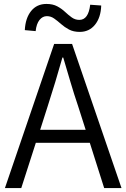

<svg xmlns="http://www.w3.org/2000/svg" viewBox="-20 -955 642 975"><path d="M385 -793Q353 -793 330.5 -805Q308 -817 290 -833Q272 -849 255 -861Q238 -873 218 -873Q196 -873 180.5 -853.5Q165 -834 161 -797L106 -802Q109 -863 138 -899Q167 -935 216 -935Q248 -935 270.5 -923Q293 -911 310.5 -894.5Q328 -878 345 -866Q362 -854 383 -854Q429 -854 438 -931L494 -927Q492 -866 462.5 -829.5Q433 -793 385 -793ZM5 0 255 -732H346L597 0H509L436 -230H162L88 0ZM184 -296H415L377 -415Q356 -477 338 -538Q320 -599 301 -663H297Q279 -599 260.5 -538Q242 -477 222 -415Z"/></svg>

Font: Source Han Sans SC Normal
Style: Regular
Weight: 350
Designer: Ryoko NISHIZUKA 西塚涼子 (kana, bopomofo & ideographs); Paul D. Hunt (Latin, Greek & Cyrillic); Sandoll Communications 산돌커뮤니
Foundry: Adobe
Version: Version 2.004;hotconv 1.0.118;makeotfexe 2.5.65603